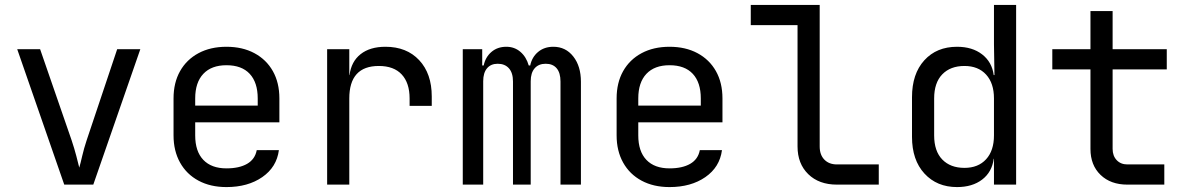

<svg xmlns="http://www.w3.org/2000/svg" viewBox="-20 -750 4840 780"><path d="M241 0 50 -550H143L271 -180Q282 -147 290 -116.5Q298 -86 302 -69Q307 -86 314 -116.5Q321 -147 332 -180L456 -550H550L359 0Z M900 10Q835 10 786.5 -16Q738 -42 711.5 -89.5Q685 -137 685 -200V-350Q685 -414 711.5 -461Q738 -508 786.5 -534Q835 -560 900 -560Q965 -560 1013.5 -534Q1062 -508 1088.5 -461Q1115 -414 1115 -350V-253H773V-200Q773 -135 806 -100.5Q839 -66 900 -66Q952 -66 984 -84.5Q1016 -103 1023 -140H1113Q1104 -71 1045.5 -30.5Q987 10 900 10ZM773 -321H1027V-350Q1027 -415 994.5 -450Q962 -485 900 -485Q839 -485 806 -450Q773 -415 773 -350Z M1309 0V-550H1399V-445H1400Q1407 -500 1445 -530Q1483 -560 1546 -560Q1632 -560 1683 -505.5Q1734 -451 1734 -358V-320H1644V-350Q1644 -413 1612 -447.5Q1580 -482 1519 -482Q1399 -482 1399 -350V0Z M1860 0V-550H1939V-484H1945Q1952 -518 1976.5 -539Q2001 -560 2037 -560Q2070 -560 2094 -539.5Q2118 -519 2128 -484H2134Q2141 -518 2166 -539Q2191 -560 2228 -560Q2278 -560 2309 -520.5Q2340 -481 2340 -418V0H2257V-419Q2257 -454 2241.5 -472.5Q2226 -491 2197 -491Q2168 -491 2152 -472.5Q2136 -454 2136 -420V0H2064V-419Q2064 -454 2047.5 -472.5Q2031 -491 2002 -491Q1974 -491 1958.5 -472.5Q1943 -454 1943 -420V0Z M2700 10Q2635 10 2586.5 -16Q2538 -42 2511.5 -89.5Q2485 -137 2485 -200V-350Q2485 -414 2511.5 -461Q2538 -508 2586.5 -534Q2635 -560 2700 -560Q2765 -560 2813.5 -534Q2862 -508 2888.5 -461Q2915 -414 2915 -350V-253H2573V-200Q2573 -135 2606 -100.5Q2639 -66 2700 -66Q2752 -66 2784 -84.5Q2816 -103 2823 -140H2913Q2904 -71 2845.5 -30.5Q2787 10 2700 10ZM2573 -321H2827V-350Q2827 -415 2794.5 -450Q2762 -485 2700 -485Q2639 -485 2606 -450Q2573 -415 2573 -350Z M3380 0Q3307 0 3263.5 -42.5Q3220 -85 3220 -155V-648H3030V-730H3310V-155Q3310 -121 3329 -101.5Q3348 -82 3380 -82H3550V0Z M3868 10Q3786 10 3735.5 -45Q3685 -100 3685 -194V-355Q3685 -450 3735 -505Q3785 -560 3868 -560Q3930 -560 3970 -529Q4010 -498 4017 -445H4020L4018 -570V-730H4108V0H4018V-105H4017Q4010 -51 3970 -20.5Q3930 10 3868 10ZM3898 -68Q3954 -68 3986 -103Q4018 -138 4018 -200V-350Q4018 -412 3986 -447Q3954 -482 3898 -482Q3841 -482 3808 -448Q3775 -414 3775 -350V-200Q3775 -136 3808 -102Q3841 -68 3898 -68Z M4560 0Q4492 0 4451 -39.5Q4410 -79 4410 -145V-468H4255V-550H4410V-705H4500V-550H4720V-468H4500V-145Q4500 -117 4516.5 -99.5Q4533 -82 4560 -82H4710V0Z"/></svg>

Font: JetBrainsMono NF
Style: Regular
Weight: 400
Designer: Philipp Nurullin, Konstantin Bulenkov
Foundry: JetBrains
Version: Version 2.251; ttfautohint (v1.8.3);Nerd Fonts 2.2.2